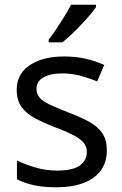

<svg xmlns="http://www.w3.org/2000/svg" viewBox="-20 -786 519 816"><path d="M434 -148Q434 -96 408 -61Q382 -26 334 -8Q286 10 220 10Q164 10 123.5 1Q83 -8 52 -24V-104Q84 -88 129.5 -74.5Q175 -61 222 -61Q289 -61 319 -82.5Q349 -104 349 -140Q349 -160 338 -176Q327 -192 298.5 -208Q270 -224 217 -244Q165 -264 128 -284Q91 -304 71 -332Q51 -360 51 -404Q51 -472 106.5 -509Q162 -546 252 -546Q301 -546 343.5 -536.5Q386 -527 423 -510L393 -440Q359 -454 322 -464Q285 -474 246 -474Q192 -474 163.5 -456.5Q135 -439 135 -409Q135 -387 148 -371.5Q161 -356 191.5 -341.5Q222 -327 273 -307Q324 -288 360 -268Q396 -248 415 -219.5Q434 -191 434 -148ZM388 -756Q379 -742 362 -722Q345 -702 324.5 -680.5Q304 -659 283.5 -639.5Q263 -620 245 -606H187V-618Q202 -637 219.5 -663Q237 -689 254 -716.5Q271 -744 282 -766H388Z"/></svg>

Font: Noto Sans Ambassadori
Style: Regular
Weight: 400
Designer: Monotype Design Team
Foundry: Monotype Imaging Inc.
Version: Version 2.013